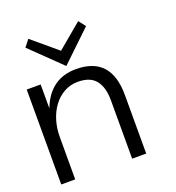

<svg xmlns="http://www.w3.org/2000/svg" viewBox="-123 -766 792 865"><g transform="rotate(-20 273.0 -333.5)"><path d="M431.2 0H363.8V-280.8Q363.8 -341.8 337.4 -375.5Q311 -409.2 252 -409.2Q214.8 -409.2 184.8 -392.1Q154.8 -375 133.8 -346.4Q112.8 -317.9 101.8 -281Q90.8 -244.1 90.8 -204.1V0H23.9V-455.1H90.8V-340.8Q139.2 -465.8 263.2 -465.8Q431.2 -465.8 431.2 -280.8ZM373 -632.3 228 -493.7 83 -634.3 108.9 -667.5 229 -566.4 347.2 -665.5Z"/></g></svg>

Font: Anonymous Pro
Style: Regular
Weight: 400
Monospace: yes
Designer: Mark Simonson
Version: Version 1.002